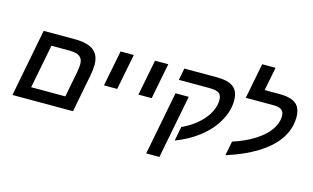

<svg xmlns="http://www.w3.org/2000/svg" viewBox="-112 -1140 2695 1655"><g transform="rotate(15 1235.5 -312.5)"><path d="M641.1 -336.9 575.7 0H35.2L152.3 -603.5H429.2Q543.9 -603.5 597.9 -562.3Q651.9 -521 651.9 -433.1Q651.9 -393.1 641.1 -336.9ZM173.8 -106.4H478.5L523.9 -339.8Q531.2 -384.3 531.2 -409.2Q531.2 -453.6 502.7 -475.3Q474.1 -497.1 409.2 -497.1H250Z M956.5 -603.5 894 -284.2H775.9L838.4 -603.5Z M1264.2 -603.5 1201.7 -284.2H1083.5L1146 -603.5Z M1842.3 -264.6Q1791 -172.9 1700 -100.8Q1608.9 -28.8 1487.8 17.6L1512.2 -109.9Q1557.6 -130.4 1596.7 -156.5Q1635.7 -182.6 1667 -212.9Q1716.3 -260.3 1743.2 -313.7Q1770 -367.2 1770 -418.9Q1770 -460.9 1745.8 -479Q1721.7 -497.1 1661.6 -497.1H1387.2L1407.7 -603.5H1693.8Q1799.3 -603.5 1846.4 -566.7Q1893.6 -529.8 1893.6 -447.3Q1893.6 -356 1842.3 -264.6ZM1507.3 -377.9 1397 188H1279.3L1389.2 -377.9Z M2326.7 -425.3Q2326.7 -461.9 2304.7 -479.5Q2282.7 -497.1 2237.8 -497.1H1984.4L2045.9 -813H2165.5L2124.5 -603.5H2256.8Q2358.4 -603.5 2404.1 -566.7Q2449.7 -529.8 2449.7 -447.8Q2449.7 -338.9 2382.3 -244.1Q2322.8 -160.6 2211.4 -92Q2100.1 -23.4 1942.4 26.4L1967.8 -101.6Q2081.1 -138.2 2161.1 -189.9Q2242.2 -241.2 2284.4 -302Q2326.7 -362.8 2326.7 -425.3Z"/></g></svg>

Font: Arimo SemiBold
Style: Italic
Weight: 600
Italic angle: -12°
Version: Version 1.33